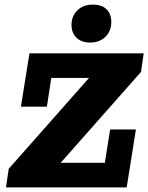

<svg xmlns="http://www.w3.org/2000/svg" viewBox="-20 -815 645 835"><path d="M6 0 18 -81 367 -476H203L184 -351H71L108 -583H605L593 -502L244 -107H436L459 -252H571L531 0ZM372 -630Q334 -630 312.5 -651Q291 -672 291 -707Q291 -745 316.5 -770Q342 -795 383 -795Q422 -795 443 -775Q464 -755 464 -719Q464 -680 438.5 -655Q413 -630 372 -630Z"/></svg>

Font: Rokkitt SemiBold ExtraBold
Style: Italic
Weight: 800
Italic angle: -9°
Version: Version 3.103